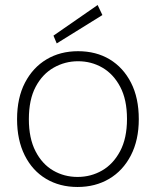

<svg xmlns="http://www.w3.org/2000/svg" viewBox="-20 -733 621 765"><path d="M289 12Q218 12 163.5 -20.5Q109 -53 78.5 -114Q48 -175 48 -258Q48 -343 79.5 -403.5Q111 -464 165.5 -496.5Q220 -529 291 -529Q363 -529 417 -496.5Q471 -464 502 -403.5Q533 -343 533 -258Q533 -175 501.5 -114Q470 -53 415 -20.5Q360 12 289 12ZM289 -28Q342 -28 386.5 -53.5Q431 -79 458.5 -130.5Q486 -182 486 -259Q486 -336 459 -387Q432 -438 388 -463.5Q344 -489 291 -489Q239 -489 194 -463.5Q149 -438 122 -387Q95 -336 95 -258Q95 -182 121.5 -130.5Q148 -79 192 -53.5Q236 -28 289 -28ZM206 -560 193 -591 369 -713 388 -673Z"/></svg>

Font: DM Sans 11pt ExtraLight
Style: Regular
Weight: 250
Version: Version 4.004;gftools[0.9.30]